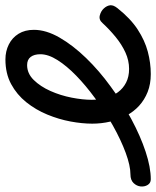

<svg xmlns="http://www.w3.org/2000/svg" viewBox="-138 -605 576 708"><g transform="rotate(-90 150.0 -251.0)"><path d="M231 17Q194 17 165 5.5Q136 -6 114 -26Q92 -46 77.5 -73.5Q63 -101 55.5 -133Q48 -165 48 -199Q48 -236 56 -279Q64 -322 81.5 -364.5Q99 -407 127 -442Q155 -477 194 -498Q233 -519 285 -519Q315 -519 340 -506.5Q365 -494 379.5 -470.5Q394 -447 394 -414Q394 -369 365.5 -319.5Q337 -270 290 -221.5Q243 -173 185 -131Q127 -88 64.5 -54.5Q2 -21 -55.5 -2Q-113 17 -157 17Q-171 17 -178 5.5Q-185 -6 -183.5 -20.5Q-182 -35 -171 -46.5Q-160 -58 -139 -58Q-107 -58 -59.5 -75.5Q-12 -93 41.5 -123Q95 -153 144 -190Q189 -223 225 -258Q261 -293 282.5 -327Q304 -361 304 -390Q304 -413 294 -426Q284 -439 264 -439Q233 -439 209 -414.5Q185 -390 168.5 -353Q152 -316 144 -275Q136 -234 136 -201Q136 -173 143 -148Q150 -123 164 -104Q178 -85 199.5 -74Q221 -63 250 -63Q281 -63 310.5 -76.5Q340 -90 367.5 -112.5Q395 -135 419 -161Q431 -175 447 -171Q463 -167 473 -156Q483 -145 484.5 -133Q486 -121 474 -106Q436 -58 395.5 -31.5Q355 -5 313.5 6Q272 17 231 17Z"/></g></svg>

Font: Playwrite CA
Style: Regular
Weight: 400
Designer: Veronika Burian, José Scaglione
Foundry: TypeTogether
Version: Version 1.002